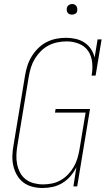

<svg xmlns="http://www.w3.org/2000/svg" viewBox="-20 -932 540 960"><path d="M193 8Q167 8 141.5 1.5Q116 -5 96.5 -20Q77 -35 64.5 -57Q52 -79 46.5 -103.5Q41 -128 42 -155Q43 -182 48 -208L105 -553Q109 -578 116.5 -602Q124 -626 137.5 -648.5Q151 -671 170 -690Q189 -709 212 -721Q235 -733 260 -738Q285 -743 310 -743Q335 -743 359 -737.5Q383 -732 402.5 -719Q422 -706 435 -686.5Q448 -667 453 -644L468 -735H488L458 -554H438Q444 -586 441 -618.5Q438 -651 421.5 -676Q405 -701 375.5 -713Q346 -725 314 -725Q291 -725 268 -720.5Q245 -716 223.5 -705Q202 -694 184.5 -676.5Q167 -659 154.5 -638.5Q142 -618 135 -595.5Q128 -573 124 -550L67 -205Q63 -182 62 -158Q61 -134 65.5 -111.5Q70 -89 80.5 -69Q91 -49 108.5 -35.5Q126 -22 149 -16Q172 -10 195 -10Q217 -10 239.5 -14.5Q262 -19 282.5 -30.5Q303 -42 319.5 -59Q336 -76 348 -96.5Q360 -117 366.5 -138.5Q373 -160 377 -182L408 -369H255L258 -387H430L366 0H347L362 -96Q350 -72 332.5 -51.5Q315 -31 292 -17Q269 -3 243.5 2.5Q218 8 193 8ZM340 -859Q334 -859 328 -861Q322 -863 318.5 -868Q315 -873 314 -879Q313 -885 314 -891Q315 -896 317.5 -900Q320 -904 323.5 -906.5Q327 -909 331.5 -910.5Q336 -912 340 -912Q347 -912 352.5 -909.5Q358 -907 361.5 -902Q365 -897 366 -891Q367 -885 366 -879Q366 -874 363.5 -870Q361 -866 357 -863.5Q353 -861 349 -860Q345 -859 340 -859Z"/></svg>

Font: Iosevka Slab Thin Oblique
Style: Regular
Weight: 100
Italic angle: -9°
Monospace: yes
Designer: Belleve Invis
Foundry: Belleve Invis
Version: Version 11.1.0; ttfautohint (v1.8.3)